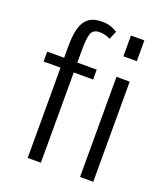

<svg xmlns="http://www.w3.org/2000/svg" viewBox="-134 -810 769 900"><g transform="rotate(20 251.0 -360.0)"><path d="M110.4 0V-450.2H25.9V-499.5H110.4V-558.1Q110.4 -610.8 120.4 -647Q130.4 -683.1 154.3 -701.4Q178.2 -719.7 220.7 -719.7Q246.1 -719.7 266.4 -712.4Q286.6 -705.1 297.4 -697.3L280.3 -656.2Q269 -661.6 255.9 -665.5Q242.7 -669.4 227.1 -669.4Q193.4 -669.4 184.8 -644Q176.3 -618.7 176.3 -559.6V-499.5H272.9V-450.2H176.3V0ZM371.6 0V-499.5H437.5V0ZM369.1 -601.1V-704.6H436V-601.1Z"/></g></svg>

Font: Pontano Sans Light
Style: Regular
Weight: 300
Designer: Vernon Adams
Foundry: Vernon Adams
Version: Version 2.001